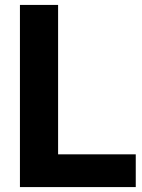

<svg xmlns="http://www.w3.org/2000/svg" viewBox="-20 -760 575 780"><path d="M61 0V-740H216V-133H531.5V0Z"/></svg>

Font: Encode Sans SemiCondensed SemiCondensed
Style: Bold
Weight: 700
Width: 4
Designer: Multiple Designers
Foundry: Impallari Type
Version: Version 3.000; ttfautohint (v1.8.3) -l 8 -r 50 -G 200 -x 14 